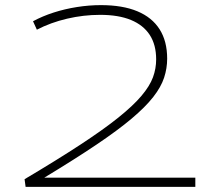

<svg xmlns="http://www.w3.org/2000/svg" viewBox="-20 -730 845 750"><path d="M76 -30Q204 -106 294 -165Q384 -224 442 -270.5Q500 -317 532.5 -355.5Q565 -394 577.5 -428Q590 -462 590 -498Q590 -555 565 -593.5Q540 -632 491.5 -652Q443 -672 371 -672Q306 -672 242 -657Q178 -642 124 -614L109 -647Q146 -667 189.5 -681Q233 -695 280.5 -702.5Q328 -710 374 -710Q459 -710 516.5 -686Q574 -662 603.5 -615.5Q633 -569 633 -501Q633 -463 621 -426.5Q609 -390 578.5 -351Q548 -312 494 -266.5Q440 -221 356 -164.5Q272 -108 153 -36H743V0H80Z"/></svg>

Font: Georama Expanded ExtraLight
Style: Regular
Weight: 250
Width: 7
Designer: Jean-Baptiste Levee
Foundry: Production Type
Version: Version 1.001